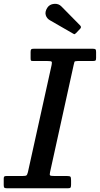

<svg xmlns="http://www.w3.org/2000/svg" viewBox="-57 -1012 536 1032"><path d="M-37 -17V-52Q-37 -61 -33.5 -63.5Q-30 -66 -21.5 -66H63.5Q80.5 -66 85 -69.2Q89.5 -72.5 93 -86.5L220.5 -663Q223.5 -677.5 220 -680.8Q216.5 -684 198 -684H121.5Q111 -684 109.2 -687Q107.5 -690 107.5 -700.5V-732Q107.5 -743.5 110.5 -746.8Q113.5 -750 124.5 -750H442Q452.5 -750 456 -747Q459.5 -744 459.5 -732.5V-700.5Q459.5 -689 455.8 -686.5Q452 -684 440.5 -684H360.5Q345 -684 343.2 -679.5Q341.5 -675 339 -663L212 -86.5Q208.5 -72 212.8 -69Q217 -66 235.5 -66H303Q318.5 -66 321.8 -61.8Q325 -57.5 325 -42V-20Q325 -8 322.2 -4Q319.5 0 308 0H-18Q-29.5 0 -33.2 -2.8Q-37 -5.5 -37 -17ZM197 -970Q209 -989 233.5 -991.2Q258 -993.5 273.5 -977L373.5 -875.5Q382.5 -866.5 374 -857.5L351.5 -834Q347 -829.5 344.5 -828.5Q342 -827.5 336.5 -831L211.5 -903Q194.5 -912.5 189 -930.5Q183.5 -948.5 197 -970Z"/></svg>

Font: Besley* Medium
Style: Italic
Weight: 500
Italic angle: -13°
Designer: Owen Earl
Foundry: indestructible type*
Version: Version 3.000; ttfautohint (v1.8.3)